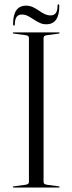

<svg xmlns="http://www.w3.org/2000/svg" viewBox="-20 -846 327 866"><path d="M176.5 -25.5Q176.5 -19.5 180.2 -16.8Q184 -14 192.5 -12.5L245 -5.5Q249 -5 249 -2.5Q249 -1.5 248.2 -0.8Q247.5 0 245.5 0H41.5Q39.5 0 38.5 -0.8Q37.5 -1.5 37.5 -2.5Q37.5 -5 42 -5.5L94.5 -12.5Q103 -14 106.8 -16.8Q110.5 -19.5 110.5 -25.5V-674.5Q110.5 -680.5 106.8 -683.5Q103 -686.5 94.5 -687.5L42 -694.5Q37.5 -695 37.5 -697.5Q37.5 -698.5 38.5 -699.2Q39.5 -700 41.5 -700H245.5Q247.5 -700 248.2 -699.2Q249 -698.5 249 -697.5Q249 -695 245 -694.5L192.5 -687.5Q184 -686.5 180.2 -683.5Q176.5 -680.5 176.5 -674.5ZM189 -736.5Q172.5 -736.5 158.8 -743Q145 -749.5 132 -758.2Q119 -767 106 -773.8Q93 -780.5 78 -780.5Q47.5 -780.5 47 -737.5Q47 -730.5 43.5 -730.5Q39 -730.5 39 -737.5Q39 -779 53.8 -799.8Q68.5 -820.5 98 -820.5Q114 -820.5 128 -814Q142 -807.5 154.8 -798.5Q167.5 -789.5 180.8 -783Q194 -776.5 208.5 -776.5Q239.5 -776.5 239.5 -819.5Q239.5 -826.5 243.5 -826.5Q247.5 -826.5 247.5 -819.5Q247.5 -778 232.8 -757.2Q218 -736.5 189 -736.5Z"/></svg>

Font: Fraunces 120pt Light
Style: Regular
Weight: 300
Version: Version 1.000;[b76b70a41]